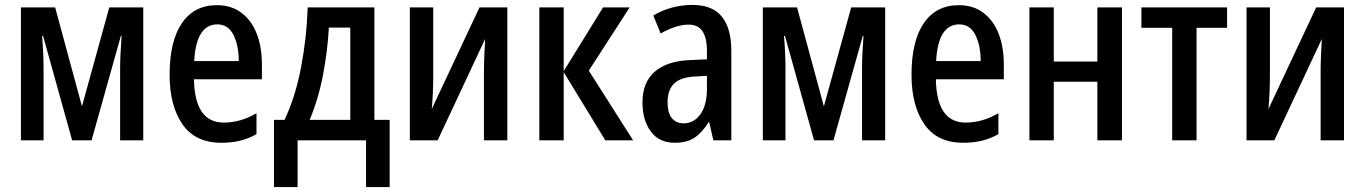

<svg xmlns="http://www.w3.org/2000/svg" viewBox="-20 -570 5545 780"><path d="M562 -540V0H468V-292Q468 -344 474 -424H471L352 0H273L155 -424H151Q154 -388 155.5 -353.5Q157 -319 157 -292V0H65V-540H204L313 -138L424 -540Z M861 -549Q920 -549 961 -518Q1002 -487 1023 -433Q1044 -379 1044 -308V-248H768Q771 -72 889 -72Q957 -72 1022 -110V-25Q990 -7 955.5 1.5Q921 10 879 10Q773 10 721 -65.5Q669 -141 669 -266Q669 -403 719 -476Q769 -549 861 -549ZM863 -471Q777 -471 769 -322H950Q950 -385 928.5 -428Q907 -471 863 -471Z M1501 -540V-83H1563V190H1467V0H1189V190H1093V-83H1136Q1180 -176 1203 -296.5Q1226 -417 1230 -540ZM1403 -458H1316Q1311 -365 1292.5 -267Q1274 -169 1238 -83H1403Z M1740 -540V-259Q1740 -229 1738.5 -194Q1737 -159 1734 -127L1928 -540H2041V0H1946V-276Q1946 -308 1947.5 -345Q1949 -382 1951 -412L1758 0H1645V-540Z M2430 -540H2538L2372 -283L2552 0H2439L2270 -277V0H2171V-540H2270V-281Z M2793 -550Q2874 -550 2912.5 -502.5Q2951 -455 2951 -363V0H2878L2861 -74H2859Q2833 -32 2802 -11Q2771 10 2721 10Q2657 10 2623.5 -36.5Q2590 -83 2590 -153Q2590 -235 2639.5 -278.5Q2689 -322 2783 -326L2852 -329V-360Q2852 -417 2833.5 -443.5Q2815 -470 2778 -470Q2751 -470 2722.5 -460.5Q2694 -451 2664 -434L2634 -507Q2667 -527 2707.5 -538.5Q2748 -550 2793 -550ZM2852 -262 2802 -259Q2744 -256 2718 -230Q2692 -204 2692 -155Q2692 -111 2709.5 -90Q2727 -69 2757 -69Q2799 -69 2825.5 -106Q2852 -143 2852 -210Z M3576 -540V0H3482V-292Q3482 -344 3488 -424H3485L3366 0H3287L3169 -424H3165Q3168 -388 3169.5 -353.5Q3171 -319 3171 -292V0H3079V-540H3218L3327 -138L3438 -540Z M3875 -549Q3934 -549 3975 -518Q4016 -487 4037 -433Q4058 -379 4058 -308V-248H3782Q3785 -72 3903 -72Q3971 -72 4036 -110V-25Q4004 -7 3969.5 1.5Q3935 10 3893 10Q3787 10 3735 -65.5Q3683 -141 3683 -266Q3683 -403 3733 -476Q3783 -549 3875 -549ZM3877 -471Q3791 -471 3783 -322H3964Q3964 -385 3942.5 -428Q3921 -471 3877 -471Z M4261 -540V-320H4438V-540H4538V0H4438V-238H4261V0H4162V-540Z M4965 -457H4841V0H4742V-457H4617V-540H4965Z M5139 -540V-259Q5139 -229 5137.5 -194Q5136 -159 5133 -127L5327 -540H5440V0H5345V-276Q5345 -308 5346.5 -345Q5348 -382 5350 -412L5157 0H5044V-540Z"/></svg>

Font: Avrile Sans Condensed Medium
Style: Regular
Weight: 500
Width: 3
Designer: Monotype Design Team
Foundry: Monotype Imaging Inc.
Version: Version 2.001;September 10, 2019;FontCreator 11.5.0.2425 64-